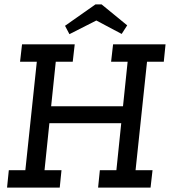

<svg xmlns="http://www.w3.org/2000/svg" viewBox="-20 -851 772 871"><path d="M20 -79H95L147 -571H71L80 -650H319L310 -571H233L212 -369H538L559 -571H484L493 -650H731L723 -571H647L595 -79H672L663 0H425L433 -79H508L530 -292H204L182 -79H259L251 0H12ZM557 -736 532 -697 417 -758 295 -696 275 -734 413 -831H441Z"/></svg>

Font: Zilla Slab Medium
Style: Regular
Weight: 500
Designer: Typotheque.com
Foundry: Typotheque type foundry
Version: Version 1.1; 2017